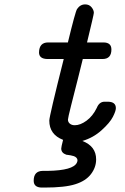

<svg xmlns="http://www.w3.org/2000/svg" viewBox="-20 -635 565 865"><path d="M131.8 179.2Q131.8 135.3 172.9 134.8H195.8Q309.6 132.8 326.2 98.1Q329.1 92.3 329.1 86.9Q329.1 81.1 324.5 75.9Q319.8 70.8 312.5 68.4Q305.2 65.9 298.6 64.9Q292 64 286.1 63L278.8 62Q255.9 54.2 255.9 34.2Q255.9 27.3 264.2 -4.9Q202.1 -28.8 202.1 -91.8Q202.1 -110.8 267.1 -369.1H192.9Q155.8 -370.1 155.8 -398.9Q156.7 -443.8 196.8 -443.8H286.1V-444.8Q319.3 -582 327.1 -594.2Q341.3 -615.2 363.8 -615.2Q381.8 -615.2 392.3 -602.5Q402.8 -589.8 402.8 -577.1Q402.8 -570.3 372.1 -443.8H445.8Q481.9 -443.8 481.9 -412.1Q481.9 -369.1 441.9 -369.1H353Q348.1 -348.1 331.1 -281Q314 -213.9 300 -158.4Q286.1 -103 286.1 -96.2Q286.1 -85 294.7 -77.9Q303.2 -70.8 316.9 -70.8Q341.8 -70.8 369.9 -91.3Q397.9 -111.8 416 -148.9Q427.2 -176.8 451.2 -176.8H464.8Q502 -176.8 502 -147.9Q502 -134.8 488.5 -108.4Q475.1 -82 437.5 -48.1Q399.9 -14.2 351.1 0Q413.1 23.9 413.1 83Q413.1 119.1 389.6 149.7Q366.2 180.2 319.8 194.8Q272.9 210 180.2 210H167Q131.8 209 131.8 179.2Z"/></svg>

Font: CMU Typewriter Text
Style: BoldItalic
Weight: 700
Italic angle: -14.04°
Version: Version 0.7.0